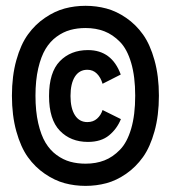

<svg xmlns="http://www.w3.org/2000/svg" viewBox="-20 -670 610 644"><path d="M267 -46.5Q230.5 -46.5 197 -55.5Q163.5 -64.5 130.5 -87Q97.5 -109.5 73.5 -143Q49.5 -176.5 34.8 -229.5Q20 -282.5 20 -349Q20 -415 34.8 -468Q49.5 -521 73.8 -554.5Q98 -588 130.8 -610.2Q163.5 -632.5 197 -641.5Q230.5 -650.5 267 -650.5Q303 -650.5 336.8 -641.5Q370.5 -632.5 403 -610.2Q435.5 -588 459.5 -554.5Q483.5 -521 498.2 -468Q513 -415 513 -349Q513 -282.5 498.2 -229.5Q483.5 -176.5 459.5 -143Q435.5 -109.5 403 -87Q370.5 -64.5 336.8 -55.5Q303 -46.5 267 -46.5ZM267 -121Q302 -121 330.2 -132Q358.5 -143 382.5 -167.8Q406.5 -192.5 420 -238.5Q433.5 -284.5 433.5 -349Q433.5 -413 420 -459Q406.5 -505 382.5 -529.5Q358.5 -554 330.2 -565Q302 -576 267 -576Q239.5 -576 215.8 -569.5Q192 -563 170 -547Q148 -531 132.8 -505.8Q117.5 -480.5 108.2 -440.5Q99 -400.5 99 -349Q99 -297 108.2 -256.8Q117.5 -216.5 132.8 -191.2Q148 -166 170 -150Q192 -134 215.8 -127.5Q239.5 -121 267 -121ZM385.5 -270.5Q372.5 -238 345.8 -216Q319 -194 275 -194Q217 -194 180.8 -231.5Q144.5 -269 144.5 -348Q144.5 -427.5 180.8 -464.8Q217 -502 275 -502Q355 -502 385 -420L324 -389Q318 -410 305 -423Q292 -436 273 -436Q246 -436 231.2 -412.8Q216.5 -389.5 216.5 -348Q216.5 -307 231.2 -283.8Q246 -260.5 273 -260.5Q292.5 -260.5 305.5 -272Q318.5 -283.5 324 -301Z"/></svg>

Font: League Mono Narrow SemiBold
Style: Regular
Weight: 600
Width: 3
Designer: Tyler Finck
Foundry: The League of Moveable Type / Tyler Finck
Version: Version 2.210